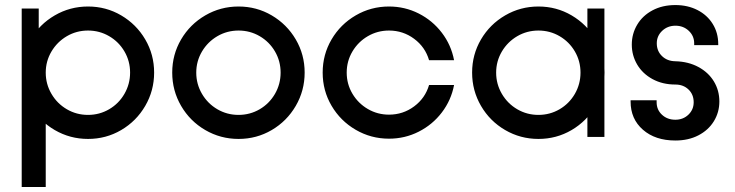

<svg xmlns="http://www.w3.org/2000/svg" viewBox="-20 -547 2936 767"><path d="M66.7 -257Q66.7 -329 102.2 -389.5Q137.7 -450 198.7 -485.5Q259.7 -521 331.7 -521Q403.7 -521 464.2 -485.5Q524.7 -450 560.2 -389.5Q595.7 -329 595.7 -257Q595.7 -185 560.2 -124Q524.7 -63 464.2 -27.5Q403.7 8 331.7 8Q259.7 8 198.7 -27.5Q137.7 -63 102.2 -124Q66.7 -185 66.7 -257ZM66.7 -513H134.7V-306.3L162.7 -285.5V200H66.7ZM499.7 -257Q499.7 -302.8 477.2 -341.4Q454.7 -380 416 -402.5Q377.4 -425 331.7 -425Q285.8 -425 247.2 -402.5Q208.5 -379.9 185.6 -341.3Q162.7 -302.6 162.7 -256.8Q162.7 -211.1 185.6 -172Q208.4 -133 247.1 -110.5Q285.7 -88 331.5 -88Q377.3 -88 415.9 -110.5Q454.6 -133.1 477.1 -172.1Q499.7 -211.2 499.7 -257Z M668 -257Q668 -329 703.5 -389.5Q739 -450 800 -485.5Q861 -521 933 -521Q1005 -521 1065.5 -485.5Q1126 -450 1161.5 -389.5Q1197 -329 1197 -257Q1197 -185 1161.5 -124Q1126 -63 1065.5 -27.5Q1005 8 933 8Q861 8 800 -27.5Q739 -63 703.5 -124Q668 -185 668 -257ZM1101 -257Q1101 -302.8 1078.5 -341.4Q1056 -380 1017.4 -402.5Q978.8 -425 933 -425Q887.2 -425 848.5 -402.5Q809.8 -379.9 786.9 -341.3Q764 -302.6 764 -256.8Q764 -211.1 786.9 -172Q809.8 -133 848.4 -110.5Q887.1 -88 932.8 -88Q978.6 -88 1017.3 -110.5Q1055.9 -133.1 1078.5 -172.1Q1101 -211.2 1101 -257Z M1269 -257Q1269 -329 1304.5 -389.5Q1340 -450 1401 -485.5Q1462 -521 1534 -521Q1597.4 -521 1652.6 -493.1Q1707.7 -465.2 1745 -416.3Q1782.3 -367.5 1793.9 -306.6H1694Q1678.7 -359.1 1634.4 -392Q1590 -425 1534 -425Q1488.2 -425 1449.5 -402.5Q1410.8 -380 1387.9 -341.4Q1365 -302.8 1365 -257Q1365 -211.2 1387.9 -172.6Q1410.8 -134 1449.5 -111.5Q1488.2 -89 1534 -89Q1590 -89 1634.4 -122Q1678.7 -154.9 1694 -207.4H1793.9Q1782.3 -146.5 1745 -97.7Q1707.7 -48.8 1652.5 -20.9Q1597.4 7 1534 7Q1462 7 1401 -28.5Q1340 -64 1304.5 -124.5Q1269 -185 1269 -257Z M1866 -257Q1866 -329 1901.5 -389.5Q1937 -450 1998 -485.5Q2059 -521 2131 -521Q2203 -521 2263.5 -485.5Q2324 -450 2359.5 -389.5Q2395 -329 2395 -257Q2395 -185 2359.5 -124Q2324 -63 2263.5 -27.5Q2203 8 2131 8Q2059 8 1998 -27.5Q1937 -63 1901.5 -124Q1866 -185 1866 -257ZM2299 -257Q2299 -302.8 2276.5 -341.4Q2254 -380 2215.4 -402.5Q2176.8 -425 2131 -425Q2085.2 -425 2046.5 -402.5Q2007.8 -379.9 1984.9 -341.3Q1962 -302.6 1962 -256.8Q1962 -211.1 1984.9 -172Q2007.8 -133 2046.4 -110.5Q2085.1 -88 2130.8 -88Q2176.6 -88 2215.3 -110.5Q2253.9 -133.1 2276.5 -172.1Q2299 -211.2 2299 -257ZM2326.5 -513H2394.5V0H2326.5Z M2499.1 -141.3V-146.5H2603.1V-138.5Q2603.1 -108.5 2624.5 -88.6Q2645.9 -68.7 2677.9 -68.7Q2708.9 -68.7 2730 -88.8Q2751.1 -109 2751.1 -138.5Q2751.1 -169.5 2730.5 -189.4Q2709.9 -209.3 2677.9 -209.3Q2626.7 -209.3 2586.9 -230.9Q2547.1 -252.5 2525.5 -289Q2503.9 -325.5 2503.9 -368.9Q2503.9 -412.2 2525.5 -448.4Q2547.1 -484.7 2586.6 -505.7Q2626.2 -526.8 2677.9 -526.8Q2727.3 -526.8 2766.2 -506.9Q2805.1 -487 2827.1 -451.5Q2849.2 -415.9 2849.2 -370.8V-366.7H2753.1V-374.1Q2753.1 -403.5 2731.5 -423.9Q2709.9 -444.3 2678.4 -444.3Q2646.9 -444.3 2625.3 -423.9Q2603.7 -403.5 2603.7 -374.1Q2603.7 -343.1 2624.6 -322.9Q2645.5 -302.7 2677.9 -302.3Q2730.1 -300.9 2770.1 -279.3Q2810.1 -257.7 2831.9 -221.7Q2853.7 -185.6 2853.7 -141.7Q2853.7 -98.4 2831.7 -62.6Q2809.7 -26.9 2769.9 -6.3Q2730.1 14.3 2677.9 14.3Q2597.6 14.3 2548.4 -28.7Q2499.1 -71.7 2499.1 -141.3Z"/></svg>

Font: Lineal Thin
Style: Regular
Weight: 200
Designer: Created by Frank Adebiaye with contributions from Anton Moglia & Ariel Martín Pérez
Created by Frank ADEBIAYE with FontF
Foundry: Velvetyne Type Foundry
Version: Version 2.000;Glyphs 3.2 (3227)